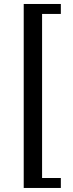

<svg xmlns="http://www.w3.org/2000/svg" viewBox="-20 -725 364 960"><path d="M284.2 214.8H98.6V-705.1H284.2V-655.3H190.4V165H284.2Z"/></svg>

Font: Crimson Pro Medium
Style: Regular
Weight: 500
Designer: Jacques Le Bailly
Foundry: Baron von Fonthausen
Version: Version 1.003